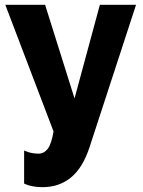

<svg xmlns="http://www.w3.org/2000/svg" viewBox="-20 -545 592 796"><path d="M80 79Q97 87 112.5 89.5Q128 92 139 92Q162 92 177.5 72.5Q193 53 202 0L2 -525H167L289 -137L394 -525H544L351 66Q323 151 274 191Q225 231 156 231Q136 231 116.5 227.5Q97 224 80 216Z"/></svg>

Font: Oxford Sans
Style: Regular
Weight: 800
Designer: Matt McInerney, Pablo Impallari, Rodrigo Fuenzalida
Foundry: Matt McInerney, Pablo Impallari, Rodrigo Fuenzalida
Version: Version 3.000g; ttfautohint (v1.5) -l 8 -r 28 -G 28 -x 14 -D